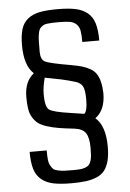

<svg xmlns="http://www.w3.org/2000/svg" viewBox="-58 -831 635 941"><g transform="rotate(-5 259.5 -360.0)"><path d="M157.2 -378.4Q157.2 -316.4 175.8 -302Q194.3 -287.6 279.8 -275.4Q321.3 -269.5 347.2 -265.1Q362.8 -276.9 362.8 -334.5Q362.8 -380.4 353.3 -398.7Q343.8 -417 318.4 -424.8Q283.2 -435.5 249.5 -442.9Q215.8 -450.2 194.8 -453.6Q173.8 -457 169.4 -458.5Q157.2 -412.1 157.2 -378.4ZM64 -102.5H147.9Q147.9 -75.7 149.7 -58.1Q151.4 -40.5 158 -28.3Q164.6 -16.1 171.4 -9.8Q178.2 -3.4 194.6 0Q210.9 3.4 225.1 4.2Q239.3 4.9 267.6 4.9Q289.6 4.9 303.5 3.7Q317.4 2.4 328.9 -2Q340.3 -6.3 346.4 -12.7Q352.5 -19 356.7 -31.2Q360.8 -43.5 362.1 -58.6Q363.3 -73.7 363.3 -96.7Q363.3 -146.5 348.1 -169.2Q333 -191.9 293.9 -196.8Q245.6 -202.1 216.3 -207Q187 -211.9 159.2 -220.7Q131.3 -229.5 116.7 -240.7Q102.1 -252 90.6 -270.3Q79.1 -288.6 75.2 -312.7Q71.3 -336.9 71.3 -372.1Q71.3 -448.2 118.2 -484.9Q72.3 -526.4 72.3 -626Q72.3 -674.8 82 -706.1Q91.8 -737.3 115.2 -755.6Q138.7 -773.9 172.9 -780.8Q207 -787.6 261.2 -787.6Q315.9 -787.6 350.6 -780Q385.3 -772.5 408.7 -752.9Q432.1 -733.4 441.9 -700.7Q451.7 -668 451.7 -616.7H368.2Q368.2 -653.3 364.5 -672.9Q360.8 -692.4 348.1 -704.6Q335.4 -716.8 316.2 -720.2Q296.9 -723.6 260.3 -723.6Q240.2 -723.6 229.7 -723.1Q219.2 -722.7 206.1 -721.2Q192.9 -719.7 186.5 -716.1Q180.2 -712.4 173.1 -706.1Q166 -699.7 163.1 -689.7Q160.2 -679.7 158.2 -666Q156.2 -652.3 156.2 -633.3V-623.5Q156.2 -616.2 156 -604Q155.8 -591.8 155.8 -587.4Q155.8 -548.8 177 -537.8Q198.2 -526.9 300.3 -509.3Q334 -503.4 355.5 -497.3Q377 -491.2 396 -480.5Q415 -469.7 425.5 -454.1Q436 -438.5 442.1 -414.8Q448.2 -391.1 449.2 -357.9Q449.2 -274.9 399.4 -238.8Q447.8 -197.3 447.8 -95.2Q447.8 -54.7 440.7 -26.6Q433.6 1.5 419.7 20.3Q405.8 39.1 381.8 49.6Q357.9 60.1 328.4 64.2Q298.8 68.4 255.9 68.4Q201.7 68.4 167.2 61.3Q132.8 54.2 108.6 34.9Q84.5 15.6 74.2 -17.3Q64 -50.3 64 -102.5Z"/></g></svg>

Font: Coda
Style: Regular
Weight: 400
Designer: vernon adams
Foundry: vernon adams
Version: Version 2.000; ttfautohint (v0.8) -r 50 -G 200 -x